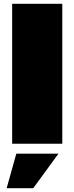

<svg xmlns="http://www.w3.org/2000/svg" viewBox="-20 -757 392 1011"><path d="M44 0V-737H308V0ZM15 234 66 52H288L155 234Z"/></svg>

Font: Tomorrow ExtraBold
Style: Regular
Weight: 800
Designer: Tony de Marco, Monica Rizzolli
Foundry: Just in Type
Version: Version 2.002